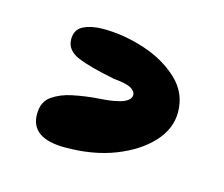

<svg xmlns="http://www.w3.org/2000/svg" viewBox="-48 -70 394 338"><g transform="rotate(15 149.5 98.5)"><path d="M93 208Q30 208 30 164Q30 141 45.5 130.5Q61 120 81 116Q105 111 128 109.5Q151 108 162 105Q172 103 178.5 98.5Q185 94 185 88Q185 81 176.5 76Q168 71 145 69Q99 60 76.5 50.5Q54 41 54 21Q54 3 68.5 -4Q83 -11 104 -11Q142 -11 180 1.5Q218 14 243.5 38Q269 62 269 97Q269 127 246 152Q223 177 183.5 192.5Q144 208 93 208Z"/></g></svg>

Font: DynaPuff Medium
Style: Regular
Weight: 500
Version: Version 2.000